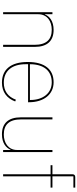

<svg xmlns="http://www.w3.org/2000/svg" viewBox="569 -1349 792 1970"><g transform="rotate(90 965.0 -364.0)"><path d="M105 0V-506H126V-430H129C146 -475 196 -518 287 -518C400 -518 461 -452 461 -325V0H440V-321C440 -445 385 -499 285 -499C244 -499 203 -488 174 -465C145 -442 126 -407 126 -362V0Z M828 12C695 12 616 -77 616 -253C616 -428 693 -518 824 -518C885 -518 936 -494 972 -450C1008 -406 1029 -343 1029 -266V-256H639V-229C639 -92 707 -7 828 -7C913 -7 972 -48 1003 -131L1021 -124C990 -40 925 12 828 12ZM824 -499C705 -499 639 -414 639 -277V-275H1006V-279C1006 -346 988 -400 956 -439C924 -478 879 -499 824 -499Z M1519 -76H1516C1497 -31 1449 12 1358 12C1245 12 1184 -54 1184 -181V-506H1205V-185C1205 -61 1260 -7 1360 -7C1401 -7 1442 -18 1471 -41C1500 -64 1519 -97 1519 -144V-506H1540V0H1519Z M1768 -487H1675V-506H1768V-711C1768 -730 1778 -740 1797 -740H1905V-721H1789V-506H1905V-487H1789V0H1768Z"/></g></svg>

Font: Plexus Sans Thin
Style: Regular
Weight: 250
Version: Version 2.001;PS 002.001;hotconv 1.0.70;makeotf.lib2.5.58329